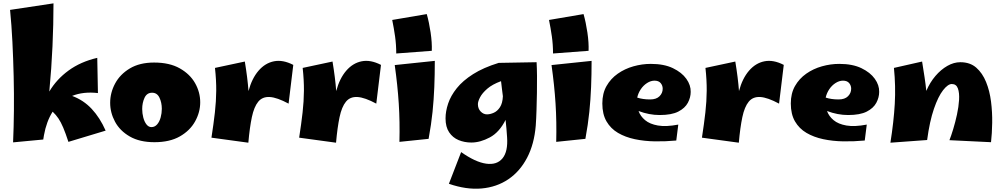

<svg xmlns="http://www.w3.org/2000/svg" viewBox="-20 -836 5971 1145"><path d="M238 -4 58 13Q62 -76 63 -176.5Q64 -277 61.5 -381Q59 -485 54 -586Q49 -687 40 -777L299 -816Q299 -692 293 -559.5Q287 -427 274 -290Q317 -363 389 -415.5Q461 -468 560 -491L564 -281Q477 -291 410 -264Q478 -239 527 -186.5Q576 -134 610 -57L388 10Q371 -42 357 -75Q343 -108 328.5 -129.5Q314 -151 294 -170Q257 -112 242 -29Q240 -17 238 -4Z M901 12Q813 12 754 -22Q695 -56 666 -110Q637 -164 637 -223Q637 -283 666.5 -338Q696 -393 754.5 -428Q813 -463 899 -463Q991 -463 1052 -428.5Q1113 -394 1143.5 -340Q1174 -286 1174 -226Q1174 -167 1143.5 -112Q1113 -57 1052.5 -22.5Q992 12 901 12ZM883 -78Q903 -78 917 -94Q931 -110 938 -135.5Q945 -161 945 -187Q945 -224 931 -253.5Q917 -283 887 -283Q856 -283 842 -253Q828 -223 828 -186Q828 -160 834.5 -135Q841 -110 853.5 -94Q866 -78 883 -78Z M1461 15 1241 -15Q1254 -99 1261.5 -165.5Q1269 -232 1269.5 -295Q1270 -358 1262 -431L1440 -469Q1456 -373 1462 -293Q1482 -368 1521.5 -414Q1561 -460 1614 -470.5Q1667 -481 1729 -449L1701 -218Q1632 -255 1588.5 -257.5Q1545 -260 1520 -229.5Q1495 -199 1482 -137.5Q1469 -76 1461 15Z M1984 15 1764 -15Q1777 -99 1784.5 -165.5Q1792 -232 1792.5 -295Q1793 -358 1785 -431L1963 -469Q1979 -373 1985 -293Q2005 -368 2044.5 -414Q2084 -460 2137 -470.5Q2190 -481 2252 -449L2224 -218Q2155 -255 2111.5 -257.5Q2068 -260 2043 -229.5Q2018 -199 2005 -137.5Q1992 -76 1984 15Z M2343 -517Q2343 -570 2336 -619Q2329 -668 2319 -717L2525 -752Q2539 -703 2548 -642Q2557 -581 2555 -533ZM2536 -8 2362 10Q2365 -109 2358 -218.5Q2351 -328 2334 -448L2573 -473Q2573 -390 2570 -316.5Q2567 -243 2559.5 -169Q2552 -95 2536 -8Z M2791 14Q2750 14 2715 -0.5Q2680 -15 2658.5 -47Q2637 -79 2637 -130Q2637 -172 2652.5 -218.5Q2668 -265 2704 -310Q2740 -355 2801.5 -394Q2863 -433 2954 -461L3180 -465Q3182 -430 3182.5 -382.5Q3183 -335 3182 -282.5Q3181 -230 3179.5 -179.5Q3178 -129 3175 -87Q3166 23 3123.5 104.5Q3081 186 3011.5 233Q2942 280 2851.5 288Q2761 296 2657 260L2730 71Q2815 131 2879 140Q2943 149 2976.5 108.5Q3010 68 3004 -18Q3001 -68 2995 -121Q2958 -47 2901 -16.5Q2844 14 2791 14ZM2830 -215Q2830 -188 2846.5 -171Q2863 -154 2884 -154Q2903 -154 2924.5 -163.5Q2946 -173 2961.5 -196.5Q2977 -220 2979 -262Q2976 -283 2973.5 -305Q2971 -327 2968 -352Q2916 -333 2886 -307Q2856 -281 2843 -256Q2830 -231 2830 -215Z M3278 -517Q3278 -570 3271 -619Q3264 -668 3254 -717L3460 -752Q3474 -703 3483 -642Q3492 -581 3490 -533ZM3471 -8 3297 10Q3300 -109 3293 -218.5Q3286 -328 3269 -448L3508 -473Q3508 -390 3505 -316.5Q3502 -243 3494.5 -169Q3487 -95 3471 -8Z M4013 2Q3949 8 3885.5 7Q3822 6 3765.5 -6Q3709 -18 3665.5 -43.5Q3622 -69 3597 -112Q3572 -155 3572 -219Q3572 -279 3597 -323Q3622 -367 3664 -396.5Q3706 -426 3757.5 -440.5Q3809 -455 3861 -455Q3940 -455 3993 -429.5Q4046 -404 4073 -366Q4100 -328 4099 -288Q4099 -255 4082 -223Q4065 -191 4025 -170.5Q3985 -150 3914 -150Q3851 -150 3788 -174Q3799 -143 3827 -119.5Q3855 -96 3903.5 -87.5Q3952 -79 4025 -93ZM3883 -355Q3861 -355 3839 -341Q3817 -327 3801.5 -304Q3786 -281 3780 -254Q3813 -243 3857 -243Q3894 -243 3913 -262Q3932 -281 3932 -307Q3932 -326 3920 -340.5Q3908 -355 3883 -355Z M4386 15 4166 -15Q4179 -99 4186.5 -165.5Q4194 -232 4194.5 -295Q4195 -358 4187 -431L4365 -469Q4381 -373 4387 -293Q4407 -368 4446.5 -414Q4486 -460 4539 -470.5Q4592 -481 4654 -449L4626 -218Q4557 -255 4513.5 -257.5Q4470 -260 4445 -229.5Q4420 -199 4407 -137.5Q4394 -76 4386 15Z M5137 2Q5073 8 5009.5 7Q4946 6 4889.5 -6Q4833 -18 4789.5 -43.5Q4746 -69 4721 -112Q4696 -155 4696 -219Q4696 -279 4721 -323Q4746 -367 4788 -396.5Q4830 -426 4881.5 -440.5Q4933 -455 4985 -455Q5064 -455 5117 -429.5Q5170 -404 5197 -366Q5224 -328 5223 -288Q5223 -255 5206 -223Q5189 -191 5149 -170.5Q5109 -150 5038 -150Q4975 -150 4912 -174Q4923 -143 4951 -119.5Q4979 -96 5027.5 -87.5Q5076 -79 5149 -93ZM5007 -355Q4985 -355 4963 -341Q4941 -327 4925.5 -304Q4910 -281 4904 -254Q4937 -243 4981 -243Q5018 -243 5037 -262Q5056 -281 5056 -307Q5056 -326 5044 -340.5Q5032 -355 5007 -355Z M5509 -1 5290 15Q5310 -111 5316 -216.5Q5322 -322 5311 -431L5479 -469Q5487 -419 5493.5 -376.5Q5500 -334 5504 -294Q5526 -345 5558.5 -383Q5591 -421 5629.5 -443Q5668 -465 5707 -465Q5765 -465 5802 -432.5Q5839 -400 5860.5 -347Q5882 -294 5890 -230.5Q5898 -167 5897 -103.5Q5896 -40 5890 12L5642 0Q5652 -25 5664.5 -66Q5677 -107 5687 -153Q5697 -199 5699.5 -240.5Q5702 -282 5692.5 -308.5Q5683 -335 5656 -335Q5633 -335 5604 -298Q5575 -261 5549.5 -187Q5524 -113 5509 -1Z"/></svg>

Font: Marhey ExtraBold
Style: Regular
Weight: 800
Designer: Nur Syamsi & Bustanul Arifin
Foundry: Namelatype
Version: Version 1.000; ttfautohint (v1.8.4.7-5d5b)